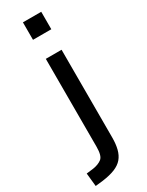

<svg xmlns="http://www.w3.org/2000/svg" viewBox="-274 -753 750 981"><g transform="rotate(-30 100.5 -262.0)"><path d="M66 -614V-717H174V-614ZM-30 193 -38 115 3 110Q35 105 54.5 90Q74 75 74 22V-497H167V21Q167 59 159.5 88.5Q152 118 135 138Q118 158 88.5 170Q59 182 15 188Z"/></g></svg>

Font: Nunito Sans 7pt Condensed Medium
Style: Regular
Weight: 500
Width: 3
Designer: Vernon Adams
Foundry: Vernon Adams
Version: Version 3.101;gftools[0.9.27]